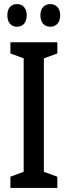

<svg xmlns="http://www.w3.org/2000/svg" viewBox="-20 -1014 332 941"><path d="M16 -939C16 -902 36 -883 63 -883C91 -883 111 -902 111 -939C111 -975 91 -994 63 -994C36 -994 16 -976 16 -939ZM178 -939C178 -902 198 -883 227 -883C254 -883 275 -902 275 -939C275 -975 254 -994 227 -994C199 -994 178 -976 178 -939ZM261 -93V-148L195 -172V-728L261 -752V-807H31V-752L96 -728V-172L31 -148V-93Z"/></svg>

Font: Noto Sans Kannada UI ExtraCondensed Medium
Style: Regular
Weight: 500
Width: 2
Designer: Jelle Bosma - Monotype Design Team
Foundry: Monotype Imaging Inc.
Version: Version 2.005